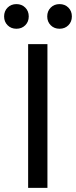

<svg xmlns="http://www.w3.org/2000/svg" viewBox="-49 -915 370 935"><path d="M88 -700H182V0H88ZM31 -775Q5 -775 -12 -792Q-29 -809 -29 -835Q-29 -861 -12 -878Q5 -895 31 -895Q57 -895 74 -878Q91 -861 91 -835Q91 -809 74 -792Q57 -775 31 -775ZM241 -775Q215 -775 198 -792Q181 -809 181 -835Q181 -861 198 -878Q215 -895 241 -895Q267 -895 284 -878Q301 -861 301 -835Q301 -809 284 -792Q267 -775 241 -775Z"/></svg>

Font: PT Root UI Web Medium
Style: Regular
Weight: 500
Designer: Vitaly Kuzmin
Foundry: ParaType Ltd.
Version: Version 1.001W